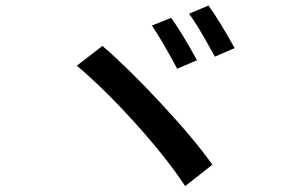

<svg xmlns="http://www.w3.org/2000/svg" viewBox="-20 -750 1040 682"><path d="M519.5 -659.2 587.9 -686.5Q625 -635.7 679.7 -536.1L609.4 -505.9Q550.8 -614.3 519.5 -659.2ZM651.4 -701.2 720.7 -730.5Q762.7 -670.9 813.5 -579.1L743.2 -548.8Q679.7 -665 651.4 -701.2ZM252.9 -516.6 343.8 -586.9Q431.6 -511.7 550.8 -383.8Q669.9 -255.9 734.4 -165L637.7 -88.9Q573.2 -187.5 461.4 -311.5Q349.6 -435.5 252.9 -516.6Z"/></svg>

Font: Gen Shin Gothic Monospace Medium
Style: Regular
Weight: 500
Designer: [Source Han Sans]
Ryoko NISHIZUKA  (kana & ideographs); Paul D. Hunt (Latin, Greek & Cyrillic); Wenlong ZHANG  (bopomofo
Version: Version 1.002.20150607